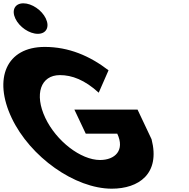

<svg xmlns="http://www.w3.org/2000/svg" viewBox="-193 -1123 1140 1158"><path d="M-51.9 -1103C-102.9 -1103 -124.5 -1062 -100.4 -1011C-76.3 -960 -15.9 -919 35.1 -919C86.1 -919 107.7 -960 83.6 -1011C59.5 -1062 -0.9 -1103 -51.9 -1103ZM636.6 -462H255.6L324.1 -317H514.1C561.9 -216 500.3 -158 410.3 -158C294.3 -158 146.4 -272 80.2 -412C12.6 -555 52.3 -670 168.3 -670C241.3 -670 318 -641 402.4 -564L461.6 -699C348.4 -786 221.9 -840 76.9 -840C-155.1 -840 -234.8 -649 -122.8 -412C-11.2 -176 259.1 15 481.1 15C643.1 15 775 -74 721.2 -283Z"/></svg>

Font: Hussar
Style: BdOpOblFive
Weight: 700
Foundry: Cannot Into Space Fonts
Version: Version 2.00